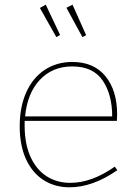

<svg xmlns="http://www.w3.org/2000/svg" viewBox="-20 -792 586 818"><path d="M480 -67Q375 6 276 6Q214 6 166 -24.5Q118 -55 91 -113.5Q64 -172 64 -254Q64 -336 91.5 -398Q119 -460 170 -494Q221 -528 288 -528Q380 -528 429.5 -467Q479 -406 479 -305L478 -277H85V-256Q85 -180 109.5 -125Q134 -70 178 -41.5Q222 -13 279 -13Q371 -13 469 -82ZM87 -296H458Q458 -390 417 -449.5Q376 -509 288 -509Q203 -509 149.5 -451.5Q96 -394 87 -296ZM236 -643 220 -634 150 -758 175 -772ZM347 -642 331 -634 263 -759 289 -772Z"/></svg>

Font: Bitter Pro Thin
Style: Regular
Weight: 250
Designer: Sol Matas, and Bitter project Authors
Foundry: Sol Matas
Version: Version 1.010